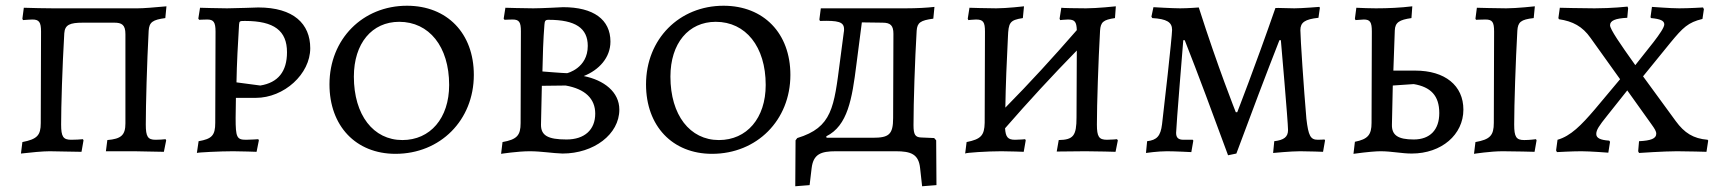

<svg xmlns="http://www.w3.org/2000/svg" viewBox="-20 -527 5988 669"><path d="M53 8C88 4 129 0 153 0C180 0 232 2 264 2L271 -38L269 -42C260 -41 242 -40 228 -40C200 -40 193 -51 193 -93C193 -157 197 -292 204 -411C206 -441 224 -448 269 -448H378C404 -448 417 -441 417 -408V-97C417 -56 402 -43 354 -39L349 0H448C473 0 522 2 551 2L559 -38L557 -42C549 -41 534 -40 522 -40C495 -40 488 -51 488 -93C488 -160 492 -307 498 -420C500 -450 512 -458 556 -464L560 -505C518 -501 479 -498 460 -498H165C138 -498 93 -499 63 -500L58 -462L60 -457C74 -458 86 -459 93 -459C116 -459 123 -450 123 -417L122 -98C122 -55 109 -42 58 -32Z M666 6C667 4 748 0 792 0C820 0 874 2 874 2L882 -38L880 -42C880 -42 853 -40 837 -40C805 -40 801 -49 801 -116L802 -186H871C970 -186 1061 -269 1061 -359C1061 -444 1003 -501 880 -501C880 -501 795 -498 771 -498C739 -498 682 -500 677 -500L671 -462L674 -458C674 -458 691 -459 702 -459C724 -459 731 -450 731 -417L730 -99C730 -55 718 -43 672 -35ZM887 -229 804 -240C805 -304 809 -377 813 -442C814 -454 816 -454 834 -454C935 -454 980 -420 980 -345C980 -278 949 -239 887 -229Z M1358 9C1514 9 1631 -108 1631 -266C1631 -411 1538 -507 1398 -507C1244 -507 1128 -391 1128 -233C1128 -88 1220 9 1358 9ZM1382 -39C1281 -39 1213 -126 1213 -260C1213 -376 1276 -451 1371 -451C1475 -451 1545 -365 1545 -231C1545 -115 1479 -39 1382 -39Z M1826 0C1866 0 1905 7 1940 8C2049 8 2138 -59 2138 -145C2138 -207 2084 -248 2014 -262C2067 -283 2107 -326 2107 -382C2107 -459 2048 -502 1942 -502C1942 -502 1868 -498 1838 -498C1808 -498 1741 -500 1741 -500L1735 -462L1738 -458C1738 -458 1756 -459 1766 -459C1789 -459 1795 -450 1795 -418L1794 -98C1794 -55 1781 -41 1731 -32L1726 9C1726 9 1784 0 1826 0ZM1870 -278C1871 -332 1873 -392 1877 -441C1878 -454 1880 -458 1891 -458C1985 -458 2028 -429 2028 -367C2028 -289 1956 -272 1956 -272C1943 -272 1870 -278 1870 -278ZM1868 -228 1951 -229C2019 -217 2054 -183 2054 -131C2054 -75 2017 -41 1954 -41C1889 -41 1865 -55 1865 -92Z M2461 9C2617 9 2734 -108 2734 -266C2734 -411 2641 -507 2501 -507C2347 -507 2231 -391 2231 -233C2231 -88 2323 9 2461 9ZM2485 -39C2384 -39 2316 -126 2316 -260C2316 -376 2379 -451 2474 -451C2578 -451 2648 -365 2648 -231C2648 -115 2582 -39 2485 -39Z M3242 -38 3235 -46 3189 -48C3169 -49 3163 -58 3163 -91C3163 -171 3168 -320 3174 -420C3176 -448 3187 -456 3232 -462L3236 -503C3211 -500 3174 -498 3136 -498H2840L2835 -459L2837 -454C2901 -456 2921 -451 2921 -425C2921 -421 2921 -418 2920 -414L2907 -315C2886 -153 2880 -83 2758 -46L2752 -38L2751 122L2801 118L2808 59C2814 10 2840 0 2893 0H3101C3154 0 3181 10 3186 59L3193 122L3243 118ZM3092 -116C3092 -58 3077 -47 3021 -47H2860L2859 -52C2934 -89 2949 -183 2964 -302L2983 -449L3055 -448C3083 -448 3093 -438 3093 -409Z M3872 -42C3872 -42 3853 -40 3837 -40C3809 -40 3802 -51 3802 -93C3802 -163 3807 -314 3813 -420C3815 -450 3824 -458 3865 -464L3868 -505C3868 -505 3803 -498 3764 -498C3736 -498 3678 -499 3678 -500L3672 -462L3674 -457C3674 -457 3692 -459 3701 -459C3725 -459 3731 -451 3732 -422C3651 -329 3568 -238 3483 -152C3484 -224 3488 -323 3492 -398C3494 -448 3498 -457 3544 -464L3548 -505C3548 -505 3488 -498 3451 -498C3419 -498 3358 -500 3358 -500L3352 -462L3354 -457C3354 -457 3372 -459 3381 -459C3406 -459 3412 -450 3412 -417L3411 -99C3410 -55 3398 -42 3348 -32L3343 8C3344 5 3421 0 3469 0C3499 0 3547 2 3547 2L3554 -38L3552 -42C3552 -42 3533 -40 3517 -40C3492 -40 3484 -49 3482 -80C3563 -173 3646 -263 3732 -351L3731 -118C3731 -54 3720 -40 3669 -39L3662 1L3762 0C3802 0 3867 2 3867 2L3875 -38Z M4259 14 4288 8C4340 -132 4392 -270 4438 -387H4443C4443 -387 4468 -102 4468 -74C4468 -50 4454 -39 4420 -35L4416 6C4418 6 4477 0 4510 0C4541 0 4590 2 4590 2L4597 -38L4595 -41C4595 -41 4582 -40 4572 -40C4546 -40 4539 -54 4532 -113C4523 -216 4511 -396 4511 -422C4511 -449 4527 -460 4574 -465L4579 -500L4577 -503C4577 -503 4516 -498 4490 -498C4469 -498 4430 -500 4424 -499C4352 -292 4291 -136 4291 -136H4286C4286 -136 4224 -291 4157 -501C4157 -501 4119 -498 4092 -498C4065 -498 3999 -502 3999 -502L3992 -469L3995 -464C4045 -461 4064 -450 4064 -423C4064 -400 4035 -142 4029 -94C4024 -53 4011 -39 3977 -35L3973 6C3973 6 4014 0 4046 0C4074 0 4131 3 4131 3L4138 -37L4136 -40H4104C4086 -40 4078 -47 4078 -64C4078 -84 4103 -387 4103 -387H4108C4155 -268 4206 -130 4259 14Z M4899 8C5003 8 5079 -58 5079 -145C5079 -229 5015 -281 4911 -281H4835L4840 -421C4841 -449 4856 -458 4898 -464L4901 -505C4860 -500 4817 -498 4774 -498C4751 -498 4729 -499 4706 -500L4701 -462L4703 -457C4715 -458 4727 -459 4732 -459C4754 -459 4760 -450 4760 -417L4759 -99C4759 -57 4746 -42 4701 -33L4696 9C4746 2 4777 0 4790 0C4830 0 4863 8 4899 8ZM5116 9C5116 9 5173 0 5216 0C5254 0 5327 2 5327 2L5334 -38L5332 -42C5332 -42 5310 -39 5291 -39C5263 -39 5256 -50 5256 -93C5256 -163 5261 -313 5267 -420C5269 -450 5279 -459 5324 -464L5328 -505C5328 -505 5265 -498 5228 -498C5193 -498 5132 -500 5126 -500L5121 -462L5123 -458C5123 -458 5144 -459 5156 -459C5180 -459 5186 -450 5186 -417L5185 -99C5185 -55 5172 -41 5121 -32ZM4906 -41C4851 -41 4829 -56 4830 -93L4833 -229L4906 -234C4965 -224 4995 -194 4995 -133C4995 -75 4963 -41 4906 -41Z M5536 -498C5492 -498 5415 -500 5415 -500L5410 -464L5412 -460C5460 -453 5494 -435 5522 -395L5625 -251L5537 -146C5490 -91 5453 -53 5407 -40L5402 -3L5405 3C5405 3 5458 0 5490 0C5520 0 5584 5 5584 5L5590 -33L5587 -37C5556 -39 5542 -46 5542 -60C5542 -74 5551 -88 5580 -124L5650 -212L5735 -93C5745 -79 5751 -70 5751 -61C5751 -44 5732 -37 5691 -35L5688 0L5691 6C5691 6 5778 0 5823 0C5860 0 5926 2 5926 2L5932 -37L5930 -40C5880 -44 5849 -64 5819 -105L5705 -261L5801 -379C5844 -431 5862 -449 5912 -461L5917 -495L5914 -501C5914 -501 5865 -498 5831 -498C5799 -498 5741 -503 5736 -503L5731 -467L5733 -464C5765 -461 5779 -455 5779 -442C5779 -421 5713 -346 5678 -300C5626 -373 5590 -425 5590 -439C5590 -455 5608 -463 5650 -465L5653 -498L5651 -504C5651 -504 5597 -498 5536 -498Z"/></svg>

Font: Alegreya SC
Style: Regular
Weight: 400
Designer: Juan Pablo del Peral
Foundry: Huerta Tipografica
Version: Version 2.007;PS 002.007;hotconv 1.0.88;makeotf.lib2.5.64775